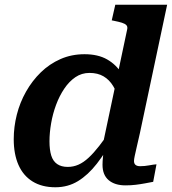

<svg xmlns="http://www.w3.org/2000/svg" viewBox="-20 -778 726 811"><path d="M214 13Q157 13 117.5 -11.5Q78 -36 58 -81.5Q38 -127 38 -190Q38 -242 51 -293.5Q64 -345 90 -391Q116 -437 152.5 -472.5Q189 -508 235.5 -528.5Q282 -549 337 -549Q394 -549 432.5 -527Q471 -505 494 -467.5Q517 -430 527 -382L483 -353Q474 -388 458 -414.5Q442 -441 417.5 -455.5Q393 -470 358 -470Q325 -470 298.5 -452Q272 -434 251.5 -403.5Q231 -373 217 -335.5Q203 -298 196 -257.5Q189 -217 189 -181Q189 -145 196.5 -121Q204 -97 221.5 -85Q239 -73 266 -73Q290 -73 311.5 -82.5Q333 -92 354.5 -112Q376 -132 399 -161.5Q422 -191 449 -231L463 -200Q426 -134 389 -86.5Q352 -39 309.5 -13Q267 13 214 13ZM510 5Q465 5 439 -17Q413 -39 413 -82Q413 -88 413.5 -98Q414 -108 415.5 -120.5Q417 -133 418 -148L409 -143L517 -653Q520 -665 514 -671.5Q508 -678 495 -682Q482 -686 462 -690L452 -692L467 -758H686L571 -216Q563 -181 557.5 -157Q552 -133 549 -119Q546 -105 546 -98Q546 -87 552.5 -81.5Q559 -76 572 -76Q591 -76 609.5 -79.5Q628 -83 641 -84L627 -10Q611 -7 592.5 -3.5Q574 0 553.5 2.5Q533 5 510 5Z"/></svg>

Font: Roboto Serif 20pt SemiBold
Style: Italic
Weight: 600
Italic angle: -10°
Version: Version 1.007